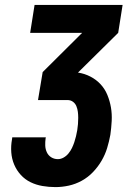

<svg xmlns="http://www.w3.org/2000/svg" viewBox="-20 -755 540 783"><path d="M206 8Q179 8 153 3.5Q127 -1 104.5 -12Q82 -23 65 -41.5Q48 -60 38 -83.5Q28 -107 26 -133.5Q24 -160 29 -187L30 -195H167L166 -191Q164 -176 164.5 -161.5Q165 -147 171 -134Q177 -121 189 -113.5Q201 -106 216 -106Q228 -106 239.5 -112.5Q251 -119 259.5 -129.5Q268 -140 273.5 -151.5Q279 -163 283 -175Q287 -187 290 -199.5Q293 -212 295 -224Q297 -236 298 -249Q299 -262 299 -274.5Q299 -287 297.5 -299Q296 -311 291.5 -322Q287 -333 277.5 -340Q268 -347 255 -347H135L154 -461L315 -621H103L121 -735H480L462 -621L298 -459Q325 -455 349 -442.5Q373 -430 390.5 -411Q408 -392 418 -367.5Q428 -343 432.5 -316.5Q437 -290 435.5 -261.5Q434 -233 430 -205Q425 -178 417 -151.5Q409 -125 394.5 -100Q380 -75 359.5 -53.5Q339 -32 313.5 -18Q288 -4 260.5 2Q233 8 206 8Z"/></svg>

Font: Iosevka Heavy
Style: Italic
Weight: 900
Italic angle: -9°
Monospace: yes
Designer: Belleve Invis
Foundry: Belleve Invis
Version: Version 32.5.0; ttfautohint (v1.8.4)